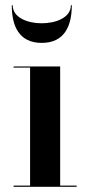

<svg xmlns="http://www.w3.org/2000/svg" viewBox="-20 -714 342 734"><path d="M28.5 -694H25C25 -615.5 52 -550 139.5 -550C227 -550 254.5 -615.5 254.5 -694H251C251 -646.5 193.5 -625 139.5 -625C85.5 -625 28.5 -646.5 28.5 -694ZM32 -4.5V0H273V-4.5H210V-460H32V-455.5H95V-4.5Z"/></svg>

Font: Bodoni* 36pt Medium
Style: Regular
Weight: 500
Version: Version 2.3